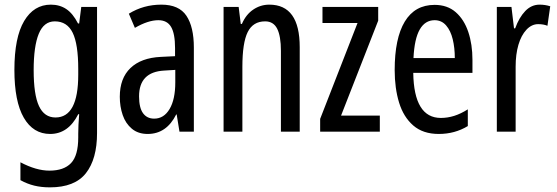

<svg xmlns="http://www.w3.org/2000/svg" viewBox="-20 -567 2399 827"><path d="M199 -547Q237 -547 265.5 -528Q294 -509 316 -466H321L330 -537H398V6Q398 118 350 179Q302 240 195 240Q158 240 127.5 232.5Q97 225 68 209V132Q136 168 193 168Q255 168 286 135.5Q317 103 317 25V9Q317 -8 318 -29.5Q319 -51 321 -75H317Q274 10 196 10Q123 10 82.5 -60Q42 -130 42 -266Q42 -406 84 -476.5Q126 -547 199 -547ZM216 -475Q169 -475 147 -421.5Q125 -368 125 -265Q125 -159 148 -110Q171 -61 219 -61Q317 -61 317 -245V-270Q317 -377 293 -426Q269 -475 216 -475Z M675 -547Q751 -547 783 -499Q815 -451 815 -362V0H753L741 -74H739Q697 10 616 10Q575 10 548 -12.5Q521 -35 508.5 -71.5Q496 -108 496 -150Q496 -230 542 -274Q588 -318 673 -322L734 -325V-360Q734 -422 717 -451Q700 -480 662 -480Q618 -480 561 -447L535 -508Q598 -547 675 -547ZM687 -263Q579 -257 579 -152Q579 -103 596 -79.5Q613 -56 644 -56Q686 -56 710.5 -97.5Q735 -139 735 -212V-266Z M1140 -547Q1271 -547 1271 -364V0H1190V-348Q1190 -411 1174 -443Q1158 -475 1122 -475Q1070 -475 1047 -429Q1024 -383 1024 -279V0H943V-537H1008L1017 -464H1022Q1039 -504 1070.5 -525.5Q1102 -547 1140 -547Z M1616 0H1359V-55L1520 -468H1369V-537H1609V-478L1449 -69H1616Z M1852 -546Q1907 -546 1943 -514.5Q1979 -483 1997 -429.5Q2015 -376 2015 -309V-253H1760Q1763 -59 1879 -59Q1908 -59 1936.5 -68Q1965 -77 1995 -96V-24Q1939 10 1870 10Q1802 10 1760 -26.5Q1718 -63 1699 -125Q1680 -187 1680 -265Q1680 -402 1723.5 -474Q1767 -546 1852 -546ZM1852 -480Q1811 -480 1788 -440Q1765 -400 1761 -317H1939Q1939 -361 1930 -398Q1921 -435 1901.5 -457.5Q1882 -480 1852 -480Z M2304 -547Q2328 -547 2350 -540L2338 -456Q2321 -463 2298 -463Q2270 -463 2247.5 -439Q2225 -415 2213 -374Q2201 -333 2201 -280V0H2120V-537H2183L2194 -445H2199Q2216 -492 2242.5 -519.5Q2269 -547 2304 -547Z"/></svg>

Font: Noto Sans Khmer UI ExtraCondensed
Style: Regular
Weight: 400
Width: 2
Designer: Danh Hong and the Monotype Design Team
Foundry: Monotype Imaging Inc.
Version: Version 2.002; ttfautohint (v1.8.4.7-5d5b)